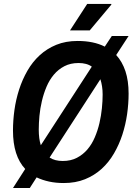

<svg xmlns="http://www.w3.org/2000/svg" viewBox="-20 -903 678 960"><path d="M106 -58.1Q44.9 -123.5 44.9 -250Q44.9 -300.3 52.2 -353Q59.6 -405.8 75.7 -455.6Q91.8 -505.4 117.2 -549.6Q142.6 -593.8 178.5 -626.7Q214.4 -659.7 261.5 -679Q308.6 -698.2 368.2 -698.2Q407.7 -698.2 441.9 -691.2Q476.1 -684.1 503.9 -669.9L539.1 -723.1H623L561 -627.9Q591.3 -594.7 607.2 -546.9Q623 -499 623 -435.1Q623 -384.8 615.5 -332Q607.9 -279.3 591.8 -229.7Q575.7 -180.2 550 -136Q524.4 -91.8 488.3 -58.8Q452.1 -25.9 405 -6.8Q357.9 12.2 298.8 12.2Q259.3 12.2 225.6 4.9Q191.9 -2.4 163.1 -16.1L128.9 37.1H44.9ZM439 -569.8Q426.3 -579.1 409.4 -583.5Q392.6 -587.9 373 -587.9Q332.5 -587.9 302 -572Q271.5 -556.2 249.3 -529.8Q227.1 -503.4 212.6 -469.2Q198.2 -435.1 189.5 -397.9Q180.7 -360.8 177.2 -323.7Q173.8 -286.6 173.8 -254.9Q173.8 -232.4 176.3 -213.1Q178.7 -193.8 184.1 -176.8ZM228 -115.2Q253.9 -98.1 293.9 -98.1Q334 -98.1 364.5 -114Q395 -129.9 417.2 -156Q439.5 -182.1 454.1 -216.6Q468.8 -251 477.3 -287.8Q485.8 -324.7 489.5 -361.6Q493.2 -398.4 493.2 -430.2Q493.2 -452.1 490.2 -471.2Q487.3 -490.2 481.9 -506.8ZM536.1 -883.3 537.1 -880.4 428.7 -751H330.1L416 -883.3Z"/></svg>

Font: Archivo Narrow
Style: Bold Italic
Weight: 700
Italic angle: -8°
Designer: Hector Gatti
Foundry: Hector Gatti
Version: 1.002; ttfautohint (v0.8)